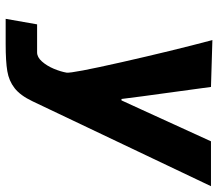

<svg xmlns="http://www.w3.org/2000/svg" viewBox="-66 -704 770 678"><g transform="rotate(90 319.0 -365.0)"><path d="M66 -111H165Q182 -111 197.2 -128.2Q212.5 -145.5 222.8 -170Q233 -194.5 236.5 -215Q239.5 -233 199.5 -410Q159.5 -587 121.5 -730L287 -725L320 -483L329.5 -409H334.5L368 -482L479 -725H637.5L337.5 -94.5Q317 -51.5 291.2 -31.5Q265.5 -11.5 231.2 -5.8Q197 0 135.5 0H46.5Z"/></g></svg>

Font: JuliaMono Black
Style: Italic
Weight: 900
Italic angle: -9°
Monospace: yes
Designer: cormullion
Foundry: corm
Version: Version 0.057; ttfautohint (v1.8.4)